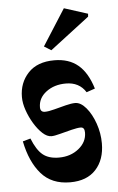

<svg xmlns="http://www.w3.org/2000/svg" viewBox="-52 -753 482 787"><g transform="rotate(-5 189.0 -359.5)"><path d="M205 -3Q129 -3 86 -52.5Q43 -102 26 -187L58 -196Q77 -148 101.5 -128Q126 -108 168 -108Q216 -108 249.5 -135Q283 -162 283 -201Q283 -223 267 -223Q254 -223 229.5 -217Q205 -211 181 -204.5Q157 -198 145 -198Q127 -198 108.5 -215Q90 -232 74 -258.5Q58 -285 48 -314Q38 -343 38 -368Q38 -427 75.5 -467Q113 -507 183 -507Q243 -507 281 -475Q319 -443 339 -377L304 -365Q277 -408 222 -408Q174 -408 141 -383Q108 -358 108 -320Q108 -300 127 -300Q142 -300 166 -306.5Q190 -313 214 -319Q238 -325 253 -325Q276 -325 298 -299Q320 -273 334 -233Q348 -193 348 -151Q348 -84 311 -43.5Q274 -3 205 -3ZM337 -673 175 -549 146 -567 241 -716 338 -685Z"/></g></svg>

Font: Jaini
Style: Regular
Weight: 400
Designer: Maithili Shingre, Girish Dalvi (Devanagari), Taresh Vohra (Latin)
Foundry: Ek Type
Version: Version 2.000; ttfautohint (v1.8.4.7-5d5b)